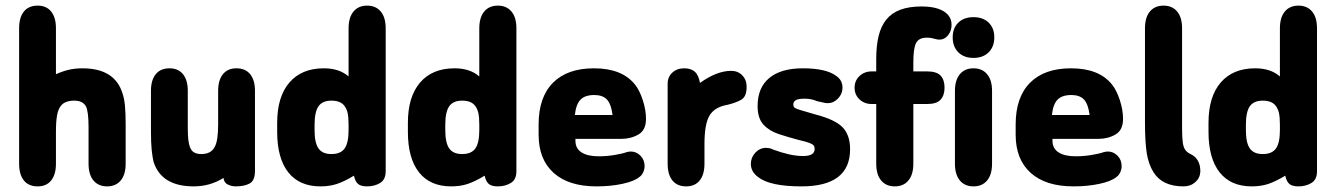

<svg xmlns="http://www.w3.org/2000/svg" viewBox="-20 -652 4753 683"><path d="M179 -388V-551Q179 -590 162 -611Q145 -632 114 -632Q82 -632 65 -611Q48 -590 48 -551V-70Q48 -31 65 -10Q82 11 114 11Q145 11 162 -10Q179 -31 179 -70V-183Q179 -220 183 -242Q187 -264 197 -276Q204 -285 216 -289.5Q228 -294 244 -294Q275 -294 286 -273Q295 -254 295 -200V-70Q295 -31 312.5 -10Q330 11 361 11Q392 11 409.5 -10Q427 -31 427 -70V-210Q427 -250 424.5 -276Q422 -302 416 -319Q389 -409 273 -409Q246 -409 223.5 -403.5Q201 -398 179 -388Z M775 -19Q777 -2 790.5 4.5Q804 11 819 11Q848 11 867.5 1Q887 -9 887 -44V-329Q887 -367 870 -388Q853 -409 821 -409Q790 -409 773 -388Q756 -367 756 -329V-211Q756 -181 753 -160.5Q750 -140 743 -128Q730 -104 696 -104Q681 -104 671 -109.5Q661 -115 656 -128Q648 -147 648 -194V-329Q648 -367 631 -388Q614 -409 583 -409Q551 -409 534 -388Q517 -367 517 -329V-184Q517 -144 519.5 -119.5Q522 -95 526 -77Q554 11 669 11Q727 11 775 -19Z M1220 -380Q1187 -409 1132 -409Q1053 -409 1009.5 -358.5Q966 -308 966 -215V-183Q966 -89 1005.5 -39Q1045 11 1120 11Q1152 11 1178 2.5Q1204 -6 1239 -27Q1244 -5 1254.5 3Q1265 11 1286 11Q1312 11 1332 -1Q1352 -13 1352 -43V-551Q1352 -590 1334.5 -611Q1317 -632 1286 -632Q1255 -632 1237.5 -611Q1220 -590 1220 -551ZM1220 -209V-189Q1220 -144 1206 -124Q1192 -104 1159 -104Q1127 -104 1113 -124Q1099 -144 1099 -189V-208Q1099 -254 1113 -274Q1127 -294 1159 -294Q1190 -294 1204 -277Q1213 -266 1216.5 -250.5Q1220 -235 1220 -209Z M1685 -380Q1652 -409 1597 -409Q1518 -409 1474.5 -358.5Q1431 -308 1431 -215V-183Q1431 -89 1470.5 -39Q1510 11 1585 11Q1617 11 1643 2.5Q1669 -6 1704 -27Q1709 -5 1719.5 3Q1730 11 1751 11Q1777 11 1797 -1Q1817 -13 1817 -43V-551Q1817 -590 1799.5 -611Q1782 -632 1751 -632Q1720 -632 1702.5 -611Q1685 -590 1685 -551ZM1685 -209V-189Q1685 -144 1671 -124Q1657 -104 1624 -104Q1592 -104 1578 -124Q1564 -144 1564 -189V-208Q1564 -254 1578 -274Q1592 -294 1624 -294Q1655 -294 1669 -277Q1678 -266 1681.5 -250.5Q1685 -235 1685 -209Z M2027 -158H2190Q2224 -158 2251 -173.5Q2278 -189 2278 -229Q2278 -261 2266.5 -296Q2255 -331 2239 -351Q2193 -409 2093 -409Q1998 -409 1947 -357.5Q1896 -306 1896 -209V-173Q1896 -85 1949.5 -37Q2003 11 2102 11Q2152 11 2194 2Q2236 -7 2254 -22Q2263 -28 2268 -39Q2273 -50 2273 -61Q2273 -83 2258.5 -98Q2244 -113 2224 -113Q2218 -113 2210 -111Q2193 -105 2165 -100.5Q2137 -96 2110 -96Q2070 -96 2048.5 -110Q2027 -124 2027 -151ZM2159 -243H2025Q2029 -281 2045 -297.5Q2061 -314 2094 -314Q2124 -314 2139 -298Q2154 -282 2159 -243Z M2470 -357Q2465 -385 2451.5 -397Q2438 -409 2414 -409Q2388 -409 2371.5 -393.5Q2355 -378 2355 -354V-70Q2355 -31 2372 -10Q2389 11 2421 11Q2452 11 2469 -10Q2486 -31 2486 -70V-140Q2486 -211 2504 -241Q2522 -271 2567 -279Q2597 -286 2616.5 -297Q2636 -308 2636 -343Q2636 -368 2620.5 -384Q2605 -400 2581 -400Q2530 -400 2470 -357Z M2831 11Q3004 11 3004 -121Q3004 -172 2977 -199.5Q2950 -227 2880 -245Q2842 -256 2825.5 -261Q2809 -266 2805.5 -270Q2802 -274 2802 -280Q2802 -291 2811.5 -296Q2821 -301 2842 -301Q2854 -301 2864.5 -299Q2875 -297 2887 -292Q2909 -287 2914 -286Q2919 -285 2925 -285Q2945 -285 2961 -301.5Q2977 -318 2977 -340Q2977 -366 2956 -381Q2920 -409 2836 -409Q2758 -409 2716.5 -374.5Q2675 -340 2675 -275Q2675 -231 2696 -208.5Q2717 -186 2750.5 -175Q2784 -164 2822 -154Q2848 -148 2859.5 -143.5Q2871 -139 2874.5 -134.5Q2878 -130 2878 -122Q2878 -97 2837 -97Q2813 -97 2786.5 -103Q2760 -109 2730 -120Q2723 -124 2716.5 -125Q2710 -126 2705 -126Q2683 -126 2667 -109Q2651 -92 2651 -69Q2651 -41 2677 -22Q2719 11 2831 11Z M3097 -398H3081Q3055 -398 3037.5 -381.5Q3020 -365 3020 -340Q3020 -315 3037.5 -298.5Q3055 -282 3081 -282H3097V-70Q3097 -31 3114.5 -10Q3132 11 3163 11Q3194 11 3211.5 -10Q3229 -31 3229 -70V-282H3278Q3312 -282 3326 -297.5Q3340 -313 3340 -340Q3340 -368 3326 -383Q3312 -398 3278 -398H3229V-430Q3229 -481 3239 -499.5Q3249 -518 3277 -518Q3287 -518 3294 -516.5Q3301 -515 3308.5 -513Q3316 -511 3322 -511Q3340 -511 3352.5 -526.5Q3365 -542 3365 -564Q3365 -585 3352 -599.5Q3339 -614 3315.5 -621.5Q3292 -629 3258 -629Q3214 -629 3183 -617.5Q3152 -606 3133 -582.5Q3114 -559 3105.5 -524Q3097 -489 3097 -442ZM3443 -591Q3409 -591 3389 -571.5Q3369 -552 3369 -519Q3369 -486 3389 -466Q3409 -446 3443 -446Q3477 -446 3497 -466Q3517 -486 3517 -519Q3517 -552 3497 -571.5Q3477 -591 3443 -591ZM3377 -70Q3377 -31 3394.5 -10Q3412 11 3443 11Q3474 11 3491.5 -10Q3509 -31 3509 -70V-329Q3509 -367 3491.5 -388Q3474 -409 3443 -409Q3412 -409 3394.5 -388Q3377 -367 3377 -329Z M3724 -158H3887Q3921 -158 3948 -173.5Q3975 -189 3975 -229Q3975 -261 3963.5 -296Q3952 -331 3936 -351Q3890 -409 3790 -409Q3695 -409 3644 -357.5Q3593 -306 3593 -209V-173Q3593 -85 3646.5 -37Q3700 11 3799 11Q3849 11 3891 2Q3933 -7 3951 -22Q3960 -28 3965 -39Q3970 -50 3970 -61Q3970 -83 3955.5 -98Q3941 -113 3921 -113Q3915 -113 3907 -111Q3890 -105 3862 -100.5Q3834 -96 3807 -96Q3767 -96 3745.5 -110Q3724 -124 3724 -151ZM3856 -243H3722Q3726 -281 3742 -297.5Q3758 -314 3791 -314Q3821 -314 3836 -298Q3851 -282 3856 -243Z M4190 11Q4215 11 4232 -4Q4249 -19 4250 -42Q4250 -66 4240.5 -81.5Q4231 -97 4215 -104Q4204 -109 4197 -118Q4190 -127 4187.5 -145Q4185 -163 4185 -195V-551Q4185 -590 4167.5 -611Q4150 -632 4119 -632Q4088 -632 4070.5 -611Q4053 -590 4053 -551V-219Q4053 -145 4059.5 -106Q4066 -67 4083 -40Q4114 11 4190 11Z M4533 -380Q4500 -409 4445 -409Q4366 -409 4322.5 -358.5Q4279 -308 4279 -215V-183Q4279 -89 4318.5 -39Q4358 11 4433 11Q4465 11 4491 2.5Q4517 -6 4552 -27Q4557 -5 4567.5 3Q4578 11 4599 11Q4625 11 4645 -1Q4665 -13 4665 -43V-551Q4665 -590 4647.5 -611Q4630 -632 4599 -632Q4568 -632 4550.5 -611Q4533 -590 4533 -551ZM4533 -209V-189Q4533 -144 4519 -124Q4505 -104 4472 -104Q4440 -104 4426 -124Q4412 -144 4412 -189V-208Q4412 -254 4426 -274Q4440 -294 4472 -294Q4503 -294 4517 -277Q4526 -266 4529.5 -250.5Q4533 -235 4533 -209Z"/></svg>

Font: Beiruti ExtraBold
Style: Regular
Weight: 800
Designer: Arlette Boutros
Foundry: Boutros
Version: Version 1.41